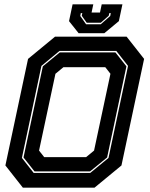

<svg xmlns="http://www.w3.org/2000/svg" viewBox="-20 -870 693 890"><path d="M86 0 5 -103 110 -597 235 -700H567L648 -597L543 -103L418 0ZM185 -141.5H379L416 -172L492 -528L468 -558.5H274L237 -528L161 -172ZM136 -68.5H398.5L483 -138L573.5 -564.5L519 -634H256L172 -564.5L81.5 -138ZM140 -75.5 89 -140 178.5 -562.5 257 -627H515L566 -562.5L476.5 -140L397.5 -75.5ZM344.5 -716 300 -772 316.5 -850H412.5L404.5 -812H443.5L451.5 -850H547.5L531 -772L463.5 -716ZM379 -757.5H447L491 -796L493.5 -809H486.5L484 -797L447 -764.5H382L359 -797L361.5 -809H354.5L352 -796Z"/></svg>

Font: Tourney Thin ExtraBold
Style: Italic
Weight: 800
Italic angle: -12°
Version: Version 1.015